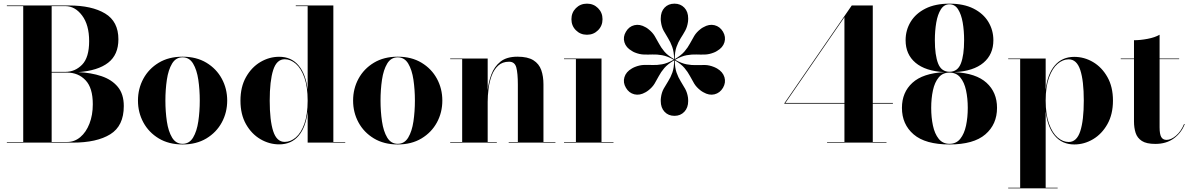

<svg xmlns="http://www.w3.org/2000/svg" viewBox="-20 -780 6506 1050"><path d="M377.5 0H17.5V-3.5H107V-746.5H17.5V-750H357.5Q482 -750 554.8 -706.2Q627.5 -662.5 627.5 -565Q627.5 -480.5 571.5 -437Q515.5 -393.5 408 -385.5Q478.5 -382.5 535 -363.5Q591.5 -344.5 624.2 -305Q657 -265.5 657 -200Q657 -91.5 583.2 -45.8Q509.5 0 377.5 0ZM337.5 -746.5H262.5V-387H337.5Q390.5 -387 429 -426.2Q467.5 -465.5 467.5 -555Q467.5 -644 429 -695.2Q390.5 -746.5 337.5 -746.5ZM347 -383H262.5V-3.5H347Q387.5 -3.5 419.2 -30.2Q451 -57 469.2 -103.8Q487.5 -150.5 487.5 -210Q487.5 -299.5 447.8 -341.2Q408 -383 347 -383Z M734.5 -230Q734.5 -295 764 -349.5Q793.5 -404 848.2 -437Q903 -470 978.5 -470Q1054 -470 1108.8 -437Q1163.5 -404 1193 -349.5Q1222.5 -295 1222.5 -230Q1222.5 -165 1193 -110.5Q1163.5 -56 1108.8 -23Q1054 10 978.5 10Q903 10 848.2 -23Q793.5 -56 764 -110.5Q734.5 -165 734.5 -230ZM884.5 -230Q884.5 -170.5 892.5 -116.2Q900.5 -62 921 -27.8Q941.5 6.5 978.5 6.5Q1015.5 6.5 1036 -27.8Q1056.5 -62 1064.5 -116.2Q1072.5 -170.5 1072.5 -230Q1072.5 -289.5 1064.5 -343.8Q1056.5 -398 1036 -432.2Q1015.5 -466.5 978.5 -466.5Q941.5 -466.5 921 -432.2Q900.5 -398 892.5 -343.8Q884.5 -289.5 884.5 -230Z M1868 -3.5V0H1662.5V-170Q1652.5 -84 1612.8 -37.2Q1573 9.5 1507 9.5Q1452.5 9.5 1404 -19Q1355.5 -47.5 1325.2 -101Q1295 -154.5 1295 -229.5Q1295 -304.5 1325.2 -358.2Q1355.5 -412 1404 -440.8Q1452.5 -469.5 1507 -469.5Q1573 -469.5 1612.8 -422.2Q1652.5 -375 1662.5 -289V-746.5H1597.5V-750H1803V-3.5ZM1662.5 -229.5Q1662.5 -305.5 1644.5 -356Q1626.5 -406.5 1597.8 -431.2Q1569 -456 1537 -456Q1493 -456 1474 -396.8Q1455 -337.5 1455 -229.5Q1455 -121.5 1474 -62.8Q1493 -4 1537 -4Q1569 -4 1597.8 -28.5Q1626.5 -53 1644.5 -103.2Q1662.5 -153.5 1662.5 -229.5Z M1911 -230Q1911 -295 1940.5 -349.5Q1970 -404 2024.8 -437Q2079.5 -470 2155 -470Q2230.5 -470 2285.2 -437Q2340 -404 2369.5 -349.5Q2399 -295 2399 -230Q2399 -165 2369.5 -110.5Q2340 -56 2285.2 -23Q2230.5 10 2155 10Q2079.5 10 2024.8 -23Q1970 -56 1940.5 -110.5Q1911 -165 1911 -230ZM2061 -230Q2061 -170.5 2069 -116.2Q2077 -62 2097.5 -27.8Q2118 6.5 2155 6.5Q2192 6.5 2212.5 -27.8Q2233 -62 2241 -116.2Q2249 -170.5 2249 -230Q2249 -289.5 2241 -343.8Q2233 -398 2212.5 -432.2Q2192 -466.5 2155 -466.5Q2118 -466.5 2097.5 -432.2Q2077 -398 2069 -343.8Q2061 -289.5 2061 -230Z M2442 -3.5H2507.5V-456.5H2442V-460H2647V-287Q2651.5 -331 2667.2 -373.2Q2683 -415.5 2716.8 -442.8Q2750.5 -470 2810 -470Q2866 -470 2897 -450.5Q2928 -431 2940 -396.8Q2952 -362.5 2952 -319V-3.5H3017.5V0H2762V-3.5H2812V-317Q2812 -380 2803.5 -411.2Q2795 -442.5 2764 -442.5Q2727.5 -442.5 2704.5 -421.2Q2681.5 -400 2669 -366.5Q2656.5 -333 2651.8 -295Q2647 -257 2647 -223V-3.5H2697V0H2442Z M3105 -675Q3105 -711 3129.5 -735.5Q3154 -760 3190 -760Q3226 -760 3250.5 -735.5Q3275 -711 3275 -675Q3275 -639 3250.5 -614.5Q3226 -590 3190 -590Q3154 -590 3129.5 -614.5Q3105 -639 3105 -675ZM3064.5 -3.5H3129.5V-456.5H3064.5V-460H3269.5V-3.5H3335V0H3064.5Z M3743.5 -227.5Q3743.5 -191 3722.5 -168.8Q3701.5 -146.5 3668.5 -146.5Q3635 -146.5 3614.2 -168.8Q3593.5 -191 3593.5 -227.5Q3593.5 -232 3593.5 -236.2Q3593.5 -240.5 3594.5 -246Q3598 -274 3609.5 -294.8Q3621 -315.5 3634.2 -336Q3647.5 -356.5 3657 -383.2Q3666.5 -410 3666.5 -450Q3631.5 -429.5 3613 -407.8Q3594.5 -386 3583.2 -364.5Q3572 -343 3559.8 -322.8Q3547.5 -302.5 3525.5 -285.5Q3521.5 -282 3517.8 -280Q3514 -278 3510.5 -275.5Q3478.5 -257 3449 -264.2Q3419.5 -271.5 3403 -300Q3386 -328.5 3394.8 -357.8Q3403.5 -387 3435.5 -405.5Q3439 -407.5 3442.8 -409.5Q3446.5 -411.5 3451.5 -413.5Q3477.5 -424 3501 -424.8Q3524.5 -425.5 3548.8 -424.5Q3573 -423.5 3601.2 -428.5Q3629.5 -433.5 3664.5 -453.5Q3629.5 -473 3601.2 -478Q3573 -483 3548.8 -482Q3524.5 -481 3501 -481.8Q3477.5 -482.5 3451.5 -493Q3446.5 -495 3442.8 -497Q3439 -499 3435.5 -501.5Q3403.5 -519.5 3394.8 -548.8Q3386 -578 3403 -606.5Q3419.5 -635 3449 -642.2Q3478.5 -649.5 3510.5 -631Q3514 -629 3517.8 -626.8Q3521.5 -624.5 3525.5 -621Q3548 -603.5 3560.2 -583.2Q3572.5 -563 3583.8 -541.5Q3595 -520 3613.2 -498.2Q3631.5 -476.5 3666.5 -456.5Q3666 -497 3656.2 -523.8Q3646.5 -550.5 3633.5 -571Q3620.5 -591.5 3609.2 -612.2Q3598 -633 3594.5 -661Q3593.5 -666 3593.5 -670.2Q3593.5 -674.5 3593.5 -679Q3593.5 -716 3614.2 -738Q3635 -760 3668.5 -760Q3701.5 -760 3722.5 -738Q3743.5 -716 3743.5 -679Q3743.5 -674.5 3743.2 -670.2Q3743 -666 3742.5 -661Q3738.5 -632.5 3727 -611.8Q3715.5 -591 3702.2 -570.5Q3689 -550 3679.5 -523.2Q3670 -496.5 3670 -456.5Q3705 -477 3723.5 -498.8Q3742 -520.5 3753.2 -542Q3764.5 -563.5 3776.8 -583.8Q3789 -604 3811 -621Q3815 -624.5 3818.8 -626.8Q3822.5 -629 3826.5 -631Q3858 -649.5 3887.5 -642.2Q3917 -635 3934 -606.5Q3950.5 -578 3941.8 -548.8Q3933 -519.5 3901.5 -501.5Q3897.5 -499 3893.8 -497Q3890 -495 3885 -493Q3859 -482.5 3835.5 -481.8Q3812 -481 3787.8 -482Q3763.5 -483 3735.2 -478Q3707 -473 3672 -453Q3707 -433.5 3735.2 -428.2Q3763.5 -423 3787.8 -424Q3812 -425 3835.5 -424.5Q3859 -424 3885 -413.5Q3890 -411.5 3893.8 -409.5Q3897.5 -407.5 3901.5 -405.5Q3933 -387 3941.8 -357.8Q3950.5 -328.5 3934 -300Q3917 -271.5 3887.5 -264.2Q3858 -257 3826.5 -275.5Q3822.5 -278 3818.8 -280Q3815 -282 3811 -285.5Q3788.5 -303 3776.2 -323.2Q3764 -343.5 3752.8 -365Q3741.5 -386.5 3723.2 -408.2Q3705 -430 3670 -450Q3670.5 -409.5 3680 -382.8Q3689.5 -356 3702.5 -335.5Q3715.5 -315 3727 -294.2Q3738.5 -273.5 3742.5 -246Q3743 -240.5 3743.2 -236.2Q3743.5 -232 3743.5 -227.5Z M4828 -3.5V0H4503V-3.5H4598V-213H4268L4638 -750H4753V-217H4863V-213H4753V-3.5ZM4275 -217H4598V-686Z M4912.5 -190Q4912.5 -275 4969.8 -327.2Q5027 -379.5 5144.5 -385.5Q5041 -391 4986.8 -436.8Q4932.5 -482.5 4932.5 -560Q4932.5 -615 4960 -660.5Q4987.5 -706 5041 -733Q5094.5 -760 5172.5 -760Q5250.5 -760 5304 -733Q5357.5 -706 5385 -660.5Q5412.5 -615 5412.5 -560Q5412.5 -482.5 5358.2 -436.8Q5304 -391 5200.5 -385.5Q5318 -379.5 5375.2 -327.2Q5432.5 -275 5432.5 -190Q5432.5 -100 5368.5 -45Q5304.5 10 5172.5 10Q5040.5 10 4976.5 -45Q4912.5 -100 4912.5 -190ZM5092.5 -560Q5092.5 -478.5 5110.2 -433Q5128 -387.5 5172.5 -387.5Q5217 -387.5 5234.8 -433Q5252.5 -478.5 5252.5 -560Q5252.5 -612 5244.8 -656.8Q5237 -701.5 5219.5 -729Q5202 -756.5 5172.5 -756.5Q5143 -756.5 5125.5 -729Q5108 -701.5 5100.2 -656.8Q5092.5 -612 5092.5 -560ZM5072.5 -190Q5072.5 -138 5082 -93.2Q5091.5 -48.5 5113.5 -21Q5135.5 6.5 5172.5 6.5Q5209.5 6.5 5231.5 -21Q5253.5 -48.5 5263 -93.2Q5272.5 -138 5272.5 -190Q5272.5 -242 5263 -286Q5253.5 -330 5231.5 -356.5Q5209.5 -383 5172.5 -383Q5135.5 -383 5113.5 -356.5Q5091.5 -330 5082 -286Q5072.5 -242 5072.5 -190Z M5493.5 246.5H5559V-456.5H5493.5V-460H5698.5V-289.5Q5708.5 -375.5 5748.5 -422.2Q5788.5 -469 5855 -469Q5909.5 -469 5957.8 -440.5Q6006 -412 6036.2 -358.5Q6066.5 -305 6066.5 -230Q6066.5 -155 6036.2 -101.2Q6006 -47.5 5957.8 -18.8Q5909.5 10 5855 10Q5789 10 5748.8 -37.2Q5708.5 -84.5 5698.5 -170.5V246.5H5764V250H5493.5ZM5698.5 -230Q5698.5 -154 5716.8 -103.5Q5735 -53 5763.8 -28.2Q5792.5 -3.5 5824.5 -3.5Q5868.5 -3.5 5887.8 -62.8Q5907 -122 5907 -230Q5907 -338 5887.8 -396.8Q5868.5 -455.5 5824.5 -455.5Q5792.5 -455.5 5763.8 -431Q5735 -406.5 5716.8 -356.2Q5698.5 -306 5698.5 -230Z M6459 -101Q6440.5 -53.5 6399.5 -23.2Q6358.5 7 6298 7Q6249.5 7 6224.5 -9.2Q6199.5 -25.5 6190.5 -53.2Q6181.5 -81 6181.5 -116V-456.5H6109V-460H6181.5V-560Q6215.5 -560 6255.5 -567.5Q6295.5 -575 6321.5 -590V-460H6428.5V-456.5H6321.5V-84Q6321.5 -46.5 6330.5 -30.8Q6339.5 -15 6359.5 -15Q6384 -15 6411.2 -38Q6438.5 -61 6455.5 -102Z"/></svg>

Font: Bodoni* 48pt
Style: Bold
Weight: 700
Version: Version 2.3